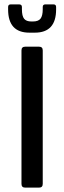

<svg xmlns="http://www.w3.org/2000/svg" viewBox="-20 -856 293 876"><path d="M17 -824Q17 -836 29 -836H67Q80 -836 80 -824V-814Q80 -783 90 -770.5Q100 -758 123 -758H130Q155 -758 165 -771Q175 -784 175 -814V-824Q175 -836 187 -836H224Q236 -836 236 -824V-813Q236 -707 139 -707H114Q17 -707 17 -813ZM175 -626V-17Q175 0 158 0H95Q78 0 78 -17V-626Q78 -643 95 -643H158Q175 -643 175 -626Z"/></svg>

Font: Rajdhani Semibold
Style: Regular
Weight: 600
Designer: Satya Rajpurohit, Jyotish Sonowal
Foundry: Indian Type Foundry
Version: Version 1.200;PS 1.0;hotconv 1.0.78;makeotf.lib2.5.61930; tt